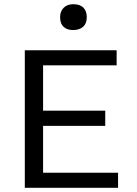

<svg xmlns="http://www.w3.org/2000/svg" viewBox="-20 -894 654 914"><path d="M328.1 -751Q298.3 -751 282.2 -766.6Q266.1 -782.2 266.1 -812Q266.1 -839.8 283 -856.9Q299.8 -874 329.1 -874Q360.4 -874 376.7 -857.9Q393.1 -841.8 393.1 -812Q393.1 -782.2 375.7 -766.6Q358.4 -751 328.1 -751ZM98.1 -654.8H535.2V-583H185.1V-367.2H481V-294.9H185.1V-71.8H542V0H98.1Z"/></svg>

Font: IntelOne Mono
Style: Regular
Weight: 400
Designer: Fred Shallcrass
Foundry: Frere-Jones Type LLC
Version: Version 1.200;hotconv 1.1.0;makeotfexe 2.6.0;FJTRelease1.2